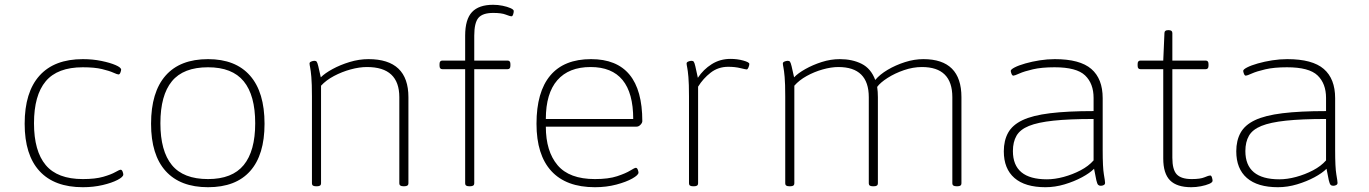

<svg xmlns="http://www.w3.org/2000/svg" viewBox="-20 -776 5717 802"><path d="M326 6Q207 6 145 -61.5Q83 -129 83 -259Q83 -391 145 -460Q207 -529 326 -529Q367 -529 403.5 -521.5Q440 -514 463 -504Q486 -494 486 -485Q486 -481 483 -473Q480 -465 475 -465Q470 -465 453.5 -472.5Q437 -480 406 -487.5Q375 -495 326 -495Q220 -495 171 -436.5Q122 -378 122 -261Q122 -145 171 -86.5Q220 -28 326 -28Q378 -28 411 -37.5Q444 -47 461.5 -57Q479 -67 484 -67Q489 -67 492 -59.5Q495 -52 495 -47Q495 -37 471 -24.5Q447 -12 408.5 -3Q370 6 326 6Z M849 6Q733 6 672 -61.5Q611 -129 611 -259Q611 -391 671.5 -460Q732 -529 849 -529Q964 -529 1024.5 -460Q1085 -391 1085 -259Q1085 -129 1025 -61.5Q965 6 849 6ZM849 -28Q950 -28 998 -86.5Q1046 -145 1046 -261Q1046 -378 998 -436.5Q950 -495 849 -495Q746 -495 698 -436.5Q650 -378 650 -261Q650 -145 698 -86.5Q746 -28 849 -28Z M1299 2Q1283 2 1283 -10V-373Q1283 -427 1280.5 -454.5Q1278 -482 1275.5 -494Q1273 -506 1273 -511Q1273 -516 1280 -519Q1287 -522 1294 -522Q1300 -522 1303 -518Q1306 -514 1309.5 -499.5Q1313 -485 1320 -453Q1337 -470 1369 -487.5Q1401 -505 1440.5 -517Q1480 -529 1519 -529Q1686 -529 1686 -370V-10Q1686 2 1669 2H1665Q1648 2 1648 -10V-370Q1648 -496 1513 -496Q1481 -496 1444.5 -486Q1408 -476 1375 -458.5Q1342 -441 1321 -418V-10Q1321 2 1305 2Z M1939 2Q1923 2 1923 -10V-487H1828Q1816 -487 1816 -501V-509Q1816 -523 1828 -523H1923V-627Q1923 -695 1951.5 -725.5Q1980 -756 2040 -756Q2060 -756 2079.5 -752Q2099 -748 2112.5 -742Q2126 -736 2126 -730Q2126 -724 2123.5 -716Q2121 -708 2117 -708Q2110 -708 2092.5 -715Q2075 -722 2040 -722Q1996 -722 1978.5 -701.5Q1961 -681 1961 -627V-523H2100Q2112 -523 2112 -509V-501Q2112 -487 2100 -487H1961V-10Q1961 2 1944 2Z M2465 6Q2345 6 2283 -61.5Q2221 -129 2221 -259Q2221 -392 2278.5 -460.5Q2336 -529 2449 -529Q2663 -529 2663 -270Q2663 -263 2655.5 -255Q2648 -247 2639 -247H2260Q2260 -144 2309 -86Q2358 -28 2465 -28Q2522 -28 2558 -40Q2594 -52 2612.5 -63.5Q2631 -75 2636 -75Q2641 -75 2644 -67.5Q2647 -60 2647 -55Q2647 -45 2621.5 -30.5Q2596 -16 2554.5 -5Q2513 6 2465 6ZM2260 -279H2625Q2625 -496 2447 -496Q2356 -496 2308 -441Q2260 -386 2260 -279Z M2874 2Q2858 2 2858 -10V-373Q2858 -427 2855.5 -454.5Q2853 -482 2850.5 -494Q2848 -506 2848 -511Q2848 -516 2855 -519Q2862 -522 2869 -522Q2875 -522 2878 -518Q2881 -514 2884.5 -499Q2888 -484 2895 -451Q2918 -486 2953 -508Q2988 -530 3031 -530Q3060 -530 3085 -523Q3110 -516 3110 -509Q3110 -503 3106.5 -494.5Q3103 -486 3099 -486Q3095 -486 3072.5 -491.5Q3050 -497 3022 -497Q2980 -497 2948.5 -472.5Q2917 -448 2896 -414V-10Q2896 2 2880 2Z M3276 2Q3260 2 3260 -10V-373Q3260 -427 3257.5 -454.5Q3255 -482 3252.5 -494Q3250 -506 3250 -511Q3250 -516 3257 -519Q3264 -522 3271 -522Q3277 -522 3280 -518Q3283 -514 3286.5 -499.5Q3290 -485 3297 -453Q3313 -470 3344 -487.5Q3375 -505 3412.5 -517Q3450 -529 3488 -529Q3540 -529 3579 -509.5Q3618 -490 3636 -442Q3655 -465 3688 -484.5Q3721 -504 3760 -516.5Q3799 -529 3837 -529Q3996 -529 3996 -370V-10Q3996 2 3980 2H3975Q3958 2 3958 -10V-370Q3958 -496 3831 -496Q3794 -496 3756 -483Q3718 -470 3687.5 -450.5Q3657 -431 3644 -413Q3647 -393 3647 -370V-10Q3647 2 3631 2H3625Q3609 2 3609 -10V-370Q3609 -496 3482 -496Q3452 -496 3416.5 -486Q3381 -476 3349.5 -458.5Q3318 -441 3298 -418V-10Q3298 2 3282 2Z M4347 6Q4262 6 4217.5 -32.5Q4173 -71 4173 -144Q4173 -189 4191 -221.5Q4209 -254 4251 -274Q4293 -294 4366 -303Q4439 -312 4548 -312V-367Q4548 -427 4512.5 -461Q4477 -495 4385 -495Q4331 -495 4294.5 -486.5Q4258 -478 4238 -469Q4218 -460 4213 -460Q4208 -460 4205 -468Q4202 -476 4202 -480Q4202 -486 4218.5 -494.5Q4235 -503 4263 -511Q4291 -519 4323 -524Q4355 -529 4386 -529Q4491 -529 4538.5 -488Q4586 -447 4586 -366V-150Q4586 -76 4591 -47.5Q4596 -19 4596 -12Q4596 -6 4590.5 -3Q4585 0 4578 0Q4571 0 4567 -4Q4563 -8 4559.5 -23Q4556 -38 4550 -71Q4532 -53 4499.5 -35.5Q4467 -18 4427 -6Q4387 6 4347 6ZM4353 -27Q4386 -27 4423 -37Q4460 -47 4493.5 -64.5Q4527 -82 4548 -106V-279Q4446 -279 4380.5 -272Q4315 -265 4278 -250Q4241 -235 4226 -209Q4211 -183 4211 -145Q4211 -27 4353 -27Z M4956 6Q4896 6 4867.5 -22.5Q4839 -51 4839 -114V-487H4744Q4732 -487 4732 -501V-509Q4732 -523 4744 -523H4839L4844 -638Q4844 -650 4859 -650H4862Q4877 -650 4877 -638V-523H5016Q5028 -523 5028 -509V-501Q5028 -487 5016 -487H4877V-117Q4877 -67 4895.5 -47.5Q4914 -28 4958 -28Q4994 -28 5011.5 -35.5Q5029 -43 5035 -43Q5040 -43 5042.5 -34.5Q5045 -26 5045 -21Q5045 -14 5031 -8Q5017 -2 4996.5 2Q4976 6 4956 6Z M5318 6Q5233 6 5188.5 -32.5Q5144 -71 5144 -144Q5144 -189 5162 -221.5Q5180 -254 5222 -274Q5264 -294 5337 -303Q5410 -312 5519 -312V-367Q5519 -427 5483.5 -461Q5448 -495 5356 -495Q5302 -495 5265.5 -486.5Q5229 -478 5209 -469Q5189 -460 5184 -460Q5179 -460 5176 -468Q5173 -476 5173 -480Q5173 -486 5189.5 -494.5Q5206 -503 5234 -511Q5262 -519 5294 -524Q5326 -529 5357 -529Q5462 -529 5509.5 -488Q5557 -447 5557 -366V-150Q5557 -76 5562 -47.5Q5567 -19 5567 -12Q5567 -6 5561.5 -3Q5556 0 5549 0Q5542 0 5538 -4Q5534 -8 5530.5 -23Q5527 -38 5521 -71Q5503 -53 5470.5 -35.5Q5438 -18 5398 -6Q5358 6 5318 6ZM5324 -27Q5357 -27 5394 -37Q5431 -47 5464.5 -64.5Q5498 -82 5519 -106V-279Q5417 -279 5351.5 -272Q5286 -265 5249 -250Q5212 -235 5197 -209Q5182 -183 5182 -145Q5182 -27 5324 -27Z"/></svg>

Font: Asap Semi Expanded Thin
Style: Regular
Weight: 100
Width: 6
Designer: Pablo Cosgaya
Foundry: Omnibus-Type
Version: Version 3.001; ttfautohint (v1.8.4.7-5d5b)